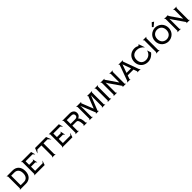

<svg xmlns="http://www.w3.org/2000/svg" viewBox="960 -4028 7126 7126"><g transform="rotate(-45 4523.0 -465.5)"><path d="M381.8 0H65.9L64.9 -4.9L100.1 -35.2V-665L64.9 -694.8L65.9 -700.2H381.8Q451.2 -700.2 509.5 -677.5Q567.9 -654.8 610.8 -611.3Q653.8 -567.9 678 -501Q702.1 -434.1 702.1 -350.1Q702.1 -266.1 678 -199.2Q653.8 -132.3 610.8 -88.9Q567.9 -45.4 509.5 -22.7Q451.2 0 381.8 0ZM372.1 -600.1H205.1V-100.1H372.1Q473.1 -100.1 530 -164.8Q586.9 -229.5 586.9 -350.1Q586.9 -470.7 530 -535.4Q473.1 -600.1 372.1 -600.1Z M1418 -172.9 1421.9 -170.9 1362.8 0H822.8L821.8 -4.9L856.9 -35.2V-665L821.8 -694.8L822.8 -700.2H1349.6L1396 -534.2L1390.6 -530.8L1327.6 -600.1H961.9V-413.1H1168.9L1196.8 -460.9H1201.7L1240.7 -268.1L1235.8 -265.1L1186 -316.9H961.9V-100.1H1357.9Z M1486.3 -501 1481.4 -504.9 1558.6 -700.2H2136.2L2213.4 -504.9L2208.5 -501L2115.2 -600.1H1902.3V-35.2L1937.5 -4.9L1936.5 0H1758.3L1757.3 -4.9L1792.5 -35.2V-600.1H1579.6Z M2874.5 -172.9 2878.4 -170.9 2819.3 0H2279.3L2278.3 -4.9L2313.5 -35.2V-665L2278.3 -694.8L2279.3 -700.2H2806.2L2852.5 -534.2L2847.2 -530.8L2784.2 -600.1H2418.5V-413.1H2625.5L2653.3 -460.9H2658.2L2697.3 -268.1L2692.4 -265.1L2642.6 -316.9H2418.5V-100.1H2814.5Z M3361.8 -600.1H3123V-399.9H3361.8Q3419.4 -399.9 3449.7 -425.3Q3480 -450.7 3480 -500Q3480 -549.3 3449.7 -574.7Q3419.4 -600.1 3361.8 -600.1ZM3326.2 -307.1H3123V-35.2L3158.2 -4.9L3156.7 0H2983.9L2982.9 -4.9L3018.1 -35.2V-665L2982.9 -694.8L2983.9 -700.2H3368.2Q3465.3 -700.2 3525.6 -650.9Q3585.9 -601.6 3585.9 -509.8Q3585.9 -450.2 3553 -407Q3520 -363.8 3464.8 -340.8Q3507.8 -308.1 3530.5 -235.1Q3553.2 -162.1 3556.2 -35.2L3590.8 -4.9L3589.8 0H3412.1L3411.1 -4.9L3445.8 -35.2Q3441.4 -211.4 3399.9 -272Q3387.2 -291 3371.3 -299.1Q3355.5 -307.1 3326.2 -307.1Z M3851.1 -620.1 3856 -520V-35.2L3891.1 -4.9L3889.6 0H3716.8L3715.8 -4.9L3751 -35.2V-665L3715.8 -694.8L3716.8 -700.2H3975.1L3976.1 -694.8L3943.8 -667L4130.9 -192.9L4317.9 -667L4285.6 -694.8L4287.1 -700.2H4544.9L4545.9 -694.8L4510.7 -665V-35.2L4545.9 -4.9L4544.9 0H4372.1L4371.1 -4.9L4405.8 -35.2V-520L4410.6 -620.1L4173.8 -32.2L4206.1 -4.9L4205.1 0H4056.6L4055.7 -4.9L4087.9 -32.2Z M4675.8 -4.9 4710.9 -35.2V-665L4675.8 -694.8L4676.8 -700.2H4855L4856 -694.8L4820.8 -665V-35.2L4856 -4.9L4855 0H4676.8Z M5125.5 -564.9V-35.2L5160.6 -4.9L5159.2 0H4986.3L4985.4 -4.9L5020.5 -35.2V-665L4985.4 -694.8L4986.3 -700.2H5194.3L5195.3 -694.8L5169.4 -672.9L5491.2 -205.1V-665L5456.5 -694.8L5457.5 -700.2H5630.4L5631.3 -694.8L5596.2 -665V-35.2L5631.3 -4.9L5630.4 0H5457.5L5456.5 -4.9L5487.3 -30.8L5175.3 -480Z M6400.4 -4.9 6399.4 0H6229.5L6228.5 -4.9L6253.4 -26.9L6200.2 -174.8H5896.5L5843.3 -26.9L5868.2 -4.9L5867.2 0H5697.3L5696.3 -4.9L5735.4 -38.1L5964.4 -667L5931.2 -694.8L5932.1 -700.2H6164.1L6165.5 -694.8L6132.3 -667L6361.3 -38.1ZM6048.3 -601.1 5930.2 -270H6166.5Z M6535.2 -350.1Q6535.2 -297.4 6550 -252Q6564.9 -206.5 6594.2 -171.1Q6623.5 -135.7 6671.4 -115.5Q6719.2 -95.2 6780.3 -95.2Q6834.5 -95.2 6883.1 -113.5Q6931.6 -131.8 6966.3 -162.4Q7001 -192.9 7023.9 -231.9Q7046.9 -271 7054.2 -313L7061 -314.9L7111.3 -163.1Q7090.8 -134.8 7061.8 -107.4Q7032.7 -80.1 6991.7 -52.2Q6950.7 -24.4 6896.7 -7.3Q6842.8 9.8 6785.2 9.8Q6681.6 9.8 6598.6 -35.2Q6515.6 -80.1 6467.8 -162.6Q6419.9 -245.1 6419.9 -350.1Q6419.9 -455.6 6466.6 -537.8Q6513.2 -620.1 6595.2 -665Q6677.2 -710 6780.3 -710Q6868.7 -710 6947.3 -666L6996.1 -705.1L7000 -704.1L7081.1 -466.8L7075.2 -462.9Q7026.9 -525.9 6953.9 -565.4Q6880.9 -605 6790 -605Q6708 -605 6649.9 -571.8Q6591.8 -538.6 6563.5 -481.9Q6535.2 -425.3 6535.2 -350.1Z M7215.8 -4.9 7251 -35.2V-665L7215.8 -694.8L7216.8 -700.2H7395L7396 -694.8L7360.8 -665V-35.2L7396 -4.9L7395 0H7216.8Z M7998.5 -891.1 7845.2 -763.2 7795.4 -805.2 7923.3 -940.9ZM7540.5 -199.7Q7510.3 -268.6 7510.3 -350.1Q7510.3 -431.6 7540.5 -500.5Q7570.8 -569.3 7620.6 -614.5Q7670.4 -659.7 7734.1 -684.8Q7797.9 -710 7865.2 -710Q7932.6 -710 7996.3 -684.8Q8060.1 -659.7 8109.9 -614.5Q8159.7 -569.3 8189.9 -500.5Q8220.2 -431.6 8220.2 -350.1Q8220.2 -268.6 8189.9 -199.7Q8159.7 -130.9 8109.9 -85.7Q8060.1 -40.5 7996.3 -15.4Q7932.6 9.8 7865.2 9.8Q7797.9 9.8 7734.1 -15.4Q7670.4 -40.5 7620.6 -85.7Q7570.8 -130.9 7540.5 -199.7ZM7644.3 -459Q7625.5 -410.2 7625.5 -350.1Q7625.5 -290 7644.3 -241.2Q7663.1 -192.4 7695.6 -160.9Q7728 -129.4 7771.5 -112.3Q7814.9 -95.2 7865.2 -95.2Q7915.5 -95.2 7959 -112.3Q8002.4 -129.4 8035.2 -160.9Q8067.9 -192.4 8086.7 -241.2Q8105.5 -290 8105.5 -350.1Q8105.5 -410.2 8086.7 -459Q8067.9 -507.8 8035.2 -539.3Q8002.4 -570.8 7959 -587.9Q7915.5 -605 7865.2 -605Q7814.9 -605 7771.5 -587.9Q7728 -570.8 7695.6 -539.3Q7663.1 -507.8 7644.3 -459Z M8475.1 -564.9V-35.2L8510.3 -4.9L8508.8 0H8335.9L8335 -4.9L8370.1 -35.2V-665L8335 -694.8L8335.9 -700.2H8543.9L8544.9 -694.8L8519 -672.9L8840.8 -205.1V-665L8806.2 -694.8L8807.1 -700.2H8980L8981 -694.8L8945.8 -665V-35.2L8981 -4.9L8980 0H8807.1L8806.2 -4.9L8836.9 -30.8L8524.9 -480Z"/></g></svg>

Font: Tiffany Gothic CC
Style: Regular
Weight: 400
Designer: indestructible type*
Foundry: Cowboy Collective
Version: Version 1.000